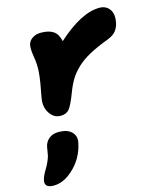

<svg xmlns="http://www.w3.org/2000/svg" viewBox="-196 -573 880 1072"><g transform="rotate(-15 243.5 -36.5)"><path d="M118.2 43.9Q78.6 43.9 54.7 6.1Q30.8 -31.7 41 -83Q58.6 -170.4 62.7 -219.7Q66.9 -269 58.1 -314.9Q50.8 -361.3 55.2 -382.8Q60.1 -405.3 80.8 -419.2Q101.6 -433.1 128.9 -433.1Q176.8 -433.1 202.4 -415.5Q228 -397.9 236.8 -356Q377 -482.9 481.9 -482.9Q520.5 -482.9 540.5 -454.8Q560.5 -426.8 550.8 -377.9Q545.4 -352.1 530.3 -332.5Q515.1 -313 481 -299.8Q414.6 -274.9 369.1 -250Q323.7 -225.1 293.5 -196Q263.2 -167 244.9 -136.7Q226.6 -106.4 210.9 -64Q185.5 2 168.5 22.9Q151.4 43.9 118.2 43.9ZM-20 410.2Q-47.4 410.2 -58.8 399.4Q-70.3 388.7 -65.9 368.2Q-61.5 346.2 -43 314.9Q-29.3 293.5 -20.8 273.4Q-12.2 253.4 -9.5 243.2Q-6.8 232.9 -4.4 215.6Q-2 198.2 -1 193.8Q4.4 164.6 26.1 146.2Q47.9 127.9 83 127.9Q132.3 127.9 157.2 152.3Q182.1 176.8 173.8 214.8Q156.2 303.7 87.9 363.8Q35.6 410.2 -20 410.2Z"/></g></svg>

Font: Shantell Sans Irregular Bouncy
Style: Italic
Weight: 800
Italic angle: -11.31°
Designer: Stephen Nixon, Anya Danilova, Shantell Martin
Foundry: Arrow Type
Version: Version 1.006;[9816181b4]